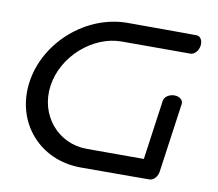

<svg xmlns="http://www.w3.org/2000/svg" viewBox="-68 -661 843 741"><g transform="rotate(10 353.0 -290.5)"><path d="M644.5 -580C644.5 -580 536.1 -580.8 374.6 -580.8C213.1 -580.8 63.6 -450.4 41.1 -290.3C18.6 -130.2 131.4 0.2 292.9 0.2C454.4 0.2 563 -0.5 563 -0.5C578 -0.5 593.3 -16.7 596.2 -37.6L634.3 -308.6C636.4 -323.6 622.1 -336.6 601.2 -336.6C580.3 -336.6 562.3 -323.6 560.2 -308.6L527.3 -74.6C472 -74.6 377.4 -74.6 303.4 -74.6C191.9 -74.6 106.9 -171.4 123.6 -290.3C140.3 -409.2 252.5 -506 364 -506C475.6 -506 634 -506 634 -506C649 -506 664.3 -522.1 667.2 -543C670.2 -563.9 659.5 -580 644.5 -580Z"/></g></svg>

Font: Hi.
Style: Regular
Weight: 400
Designer: Mew Too, Robert Jablonski
Foundry: Cannot Into Space Fonts
Version: Version 1.996